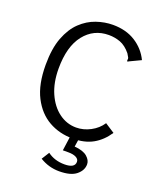

<svg xmlns="http://www.w3.org/2000/svg" viewBox="-150 -723 850 1015"><g transform="rotate(20 275.0 -215.5)"><path d="M313 10Q238 10 178 -24Q118 -58 82 -128Q46 -198 46 -308Q46 -400 69.5 -461.5Q93 -523 131.5 -559.5Q170 -596 216.5 -612Q263 -628 309 -628Q383 -628 436 -594.5Q489 -561 516 -505L455 -476L446 -471L443 -478Q446 -486 443 -492.5Q440 -499 431 -513Q403 -547 372 -558.5Q341 -570 307 -570Q222 -570 169.5 -503.5Q117 -437 117 -313Q117 -234 143 -175Q169 -116 213 -83.5Q257 -51 310 -51Q351 -51 390 -71.5Q429 -92 452 -127L506 -92Q473 -42 426.5 -16Q380 10 313 10ZM305 197Q246 197 196 166L223 123Q263 153 319 153Q377 153 377 118Q377 103 361 94.5Q345 86 318 86H286L298 0H345L338 46Q387 50 409.5 69.5Q432 89 432 112Q432 146 401 171.5Q370 197 305 197Z"/></g></svg>

Font: Inconsolata SemiExpanded
Style: Regular
Weight: 400
Width: 6
Monospace: yes
Designer: Raph Levien, Cyreal, Brenton Simpson
Foundry: Raph Levien, Cyreal, Google
Version: Version 3.000; ttfautohint (v1.8.2.53-6de2)